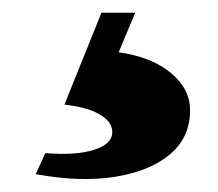

<svg xmlns="http://www.w3.org/2000/svg" viewBox="-20 -30 341 301"><path d="M36 243 51 210Q98 214 127 205Q156 196 156 177Q156 161 136.5 149.5Q117 138 81 134L139 -10H192L166 52Q217 59 247.5 84Q278 109 278 143Q278 185 247 211.5Q216 238 161.5 247Q107 256 36 243Z"/></svg>

Font: Platypi
Style: Bold
Weight: 700
Designer: David Sargent
Foundry: Bolt Cutter Type
Version: Version 1.200; ttfautohint (v1.8.4.7-5d5b)